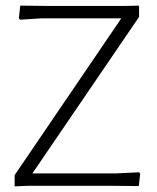

<svg xmlns="http://www.w3.org/2000/svg" viewBox="-20 -660 558 682"><path d="M474 -640V-600L95 -44H391L474 -48L478 -43L473 1L377 0H79L32 2V-38L411 -595H129L51 -590L47 -596L52 -640L141 -639H430Z"/></svg>

Font: Alegreya Sans SC Light
Style: Regular
Weight: 300
Designer: Juan Pablo del Peral
Foundry: Huerta Tipografica
Version: Version 2.007